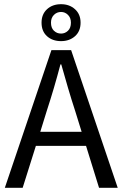

<svg xmlns="http://www.w3.org/2000/svg" viewBox="-20 -895 584 915"><path d="M369 -267 338 -367Q320 -422 304 -476.5Q288 -531 272 -588H268Q253 -531 237 -476.5Q221 -422 203 -367L172 -267ZM390 -200H151L88 0H3L225 -656H319L541 0H452ZM271 -699Q230 -699 204 -722.5Q178 -746 178 -787Q178 -827 204 -851Q230 -875 271 -875Q311 -875 337.5 -851Q364 -827 364 -787Q364 -746 337.5 -722.5Q311 -699 271 -699ZM271 -735Q290 -735 304 -748.5Q318 -762 318 -787Q318 -810 304 -824Q290 -838 271 -838Q251 -838 237 -824Q223 -810 223 -787Q223 -762 237 -748.5Q251 -735 271 -735Z"/></svg>

Font: Myanmar Sanpya
Style: Regular
Weight: 400
Designer: Danh Hong
Foundry: Google Inc.
Version: Version 2.00 November 22, 2015